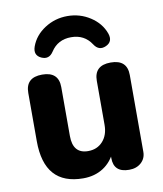

<svg xmlns="http://www.w3.org/2000/svg" viewBox="-84 -818 760 894"><g transform="rotate(-10 295.5 -370.5)"><path d="M238 8Q54 8 54 -200V-428Q54 -501 132 -501Q210 -501 210 -428V-197Q210 -113 282 -113Q325 -113 351.5 -142.5Q378 -172 378 -220V-428Q378 -501 456 -501Q534 -501 534 -428V-65Q534 -34 512 -14Q490 6 455 6Q382 6 382 -62V-98L395 -94Q373 -44 332.5 -18Q292 8 238 8ZM199 -598Q177 -564 142 -580Q107 -596 121 -636Q139 -686 187.5 -717.5Q236 -749 295 -749Q354 -749 402.5 -717.5Q451 -686 469 -636Q483 -596 448 -580Q413 -564 391 -598Q358 -649 295 -649Q232 -649 199 -598Z"/></g></svg>

Font: Nunito VF Beta Light
Style: Regular
Weight: 300
Designer: Vernon Adams
Foundry: newtypography
Version: Version 3.001